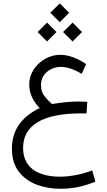

<svg xmlns="http://www.w3.org/2000/svg" viewBox="-20 -807 651 1164"><path d="M509.3 -189.5C486.3 -190.9 477.5 -191.4 458.5 -191.4C432.6 -191.4 407.7 -190.4 382.8 -188C357.9 -185.5 329.1 -181.6 295.4 -176.3C281.2 -188 266.6 -203.1 251.5 -221.7C236.3 -239.7 228.5 -262.7 228.5 -289.6C228.5 -323.7 240.7 -351.1 264.6 -371.1C288.6 -391.1 317.4 -401.4 350.1 -401.4C387.7 -401.4 430.2 -386.2 475.6 -359.4L502 -418.9C445.8 -456.1 393.6 -474.6 345.2 -474.6C312.5 -474.6 282.2 -466.3 253.4 -450.2C196.3 -417 157.2 -360.4 157.2 -296.4C157.2 -239.7 179.7 -194.3 220.7 -151.9C106 -97.2 52.2 -12.2 52.2 92.8C52.2 150.4 65.9 197.3 93.8 233.4C121.1 269 157.2 295.4 202.1 312.5C247.1 329.1 295.4 337.4 347.2 337.4C420.9 337.4 491.2 322.8 558.1 293.9L539.1 226.1C483.9 247.6 411.1 264.2 341.3 264.2C302.2 264.2 266.1 258.8 232.4 247.6C165 225.1 120.1 174.8 120.1 88.9C120.1 -46.4 236.8 -119.6 471.2 -119.6H484.9C489.3 -119.6 496.1 -119.6 504.4 -119.1ZM208 -612.8 265.1 -555.7 322.3 -612.8 265.1 -669.9ZM362.3 -612.8 419.9 -555.7 477.1 -612.8 419.9 -669.9ZM285.2 -729.5 342.3 -672.4 399.4 -729.5 342.3 -786.6Z"/></svg>

Font: Vazirmatn Light
Style: Regular
Weight: 300
Designer: Saber Rastikerdar
Foundry: Saber Rastikerdar
Version: Version 33.003